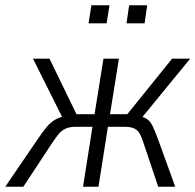

<svg xmlns="http://www.w3.org/2000/svg" viewBox="-46 -713 746 733"><path d="M-26 0 92 -173Q116 -209 132.5 -228.5Q149 -248 168 -258Q187 -268 217 -272L196 -257L80 -489H143L246 -277H315L349 -489H408L374 -277H440L611 -489H680L490 -257L478 -272Q502 -267 514.5 -259Q527 -251 536.5 -232Q546 -213 560 -174L623 0H558L505 -158Q497 -184 489.5 -199Q482 -214 468.5 -221.5Q455 -229 428 -229H366L330 0H271L307 -229H243Q219 -229 203.5 -221.5Q188 -214 176 -199Q164 -184 147 -158L43 0ZM437 -624 447 -693H516L506 -624ZM292 -624 303 -693H372L361 -624Z"/></svg>

Font: Nunito Sans 10pt Condensed Light
Style: Italic
Weight: 300
Width: 3
Italic angle: -9°
Designer: Vernon Adams
Foundry: Vernon Adams
Version: Version 3.101;gftools[0.9.27]